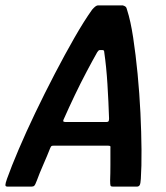

<svg xmlns="http://www.w3.org/2000/svg" viewBox="-40 -693 617 713"><path d="M-12 0Q-20 0 -20 -6Q-20 -12 -14 -29Q2 -74 29.5 -138.5Q57 -203 91.5 -275Q126 -347 163.5 -419Q201 -491 236.5 -553Q272 -615 302 -657Q308 -664 313.5 -668.5Q319 -673 325 -673H416Q423 -671 426.5 -668Q430 -665 432 -656Q445 -616 454.5 -553.5Q464 -491 471 -418.5Q478 -346 481.5 -273.5Q485 -201 485.5 -137Q486 -73 483 -29Q482 -12 479 -6Q476 0 468 0H379Q372 0 370.5 -3.5Q369 -7 369 -23Q370 -48 370 -81Q370 -114 370 -142Q371 -149 369 -150.5Q367 -152 361 -152H159Q153 -152 151 -150.5Q149 -149 146 -142Q135 -114 120.5 -81Q106 -48 97 -23Q91 -7 87.5 -3.5Q84 0 77 0ZM202 -240H356Q361 -240 363 -242.5Q365 -245 365 -253Q363 -315 359 -380Q355 -445 347 -500Q347 -507 341 -507H330Q326 -507 321 -499Q304 -469 282 -427.5Q260 -386 238 -340Q216 -294 197 -251Q194 -246 195 -243Q196 -240 202 -240Z"/></svg>

Font: Glory Thin SemiBold
Style: Italic
Weight: 600
Italic angle: -12°
Version: Version 1.011